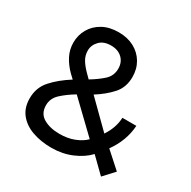

<svg xmlns="http://www.w3.org/2000/svg" viewBox="-155 -841 992 997"><g transform="rotate(30 340.5 -342.5)"><path d="M102.5 -526.4Q102.5 -570.3 123.8 -607.7Q145 -645 185.1 -667.5Q225.1 -689.9 280.8 -689.9Q334 -689.9 373.8 -668.5Q413.6 -647 435.8 -609.4Q458 -571.8 458 -523.9Q458 -461.4 420.9 -420.2Q383.8 -378.9 328.6 -344.2L478 -196.8Q515.6 -252.9 518.6 -314.5H602.1Q596.2 -223.1 538.6 -143.1L633.3 -58.1L574.7 5.4L487.8 -79.6Q453.1 -42.5 397.5 -18.8Q341.8 4.9 275.9 4.9Q213.4 4.9 162.1 -13.2Q110.8 -31.2 80.8 -68.4Q50.8 -105.5 50.8 -162.1Q50.8 -226.6 91.6 -272Q132.3 -317.4 195.8 -357.4L172.9 -378.9Q140.1 -411.1 121.3 -447.8Q102.5 -484.4 102.5 -526.4ZM267.1 -399.4Q312 -426.3 342.3 -454.1Q372.6 -481.9 372.6 -524.4Q372.6 -563 347.4 -586.7Q322.3 -610.4 280.8 -610.4Q236.3 -610.4 212.2 -585.2Q188 -560.1 188 -527.3Q188 -498 202.6 -473.6Q217.3 -449.2 243.2 -423.3ZM427.2 -133.3 252.4 -301.3Q206.5 -273.9 174.3 -244.1Q142.1 -214.4 142.1 -173.3Q142.1 -123.5 180.7 -101.1Q219.2 -78.6 277.3 -78.6Q325.2 -78.6 364 -93.8Q402.8 -108.9 427.2 -133.3Z"/></g></svg>

Font: Estedad-FD Medium
Style: Regular
Weight: 500
Designer: Amin Abedi
Version: Version 7.3